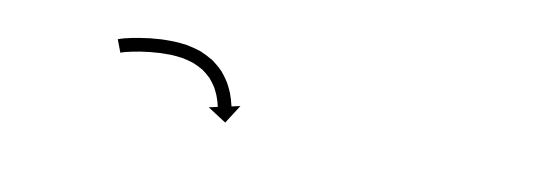

<svg xmlns="http://www.w3.org/2000/svg" viewBox="-26 -659 809 280"><g transform="rotate(10 378.0 -519.0)"><path d="M137.9 -561.3C136.9 -560.9 135.9 -560.6 134.9 -560.2L142 -541.5C142.8 -541.8 143.7 -542.1 144.5 -542.4C144.5 -542.4 144.4 -542.4 144.4 -542.4C144.3 -542.3 144.2 -542.3 144.2 -542.3C146.2 -543 148.2 -543.5 150.2 -544.1C150.2 -544.1 150.1 -544 150.1 -544C150 -544 150 -544 150 -544C153 -544.7 155.9 -545.4 158.9 -546C158.9 -546 158.9 -546 158.9 -546C158.8 -546 158.8 -546 158.8 -546C162.6 -546.8 166.4 -547.4 170.3 -548.1C170.3 -548.1 170.2 -548.1 170.2 -548.1C170.2 -548.1 170.1 -548.1 170.1 -548.1C174.7 -548.7 179.2 -549.4 183.8 -549.9C183.8 -549.9 183.8 -549.9 183.7 -549.9C183.7 -549.9 183.6 -549.9 183.6 -549.9C188.8 -550.4 193.9 -550.8 199 -551.1C199 -551.1 199 -551.1 198.9 -551.1C198.8 -551.1 198.8 -551.1 198.8 -551.1C204.3 -551.3 209.9 -551.3 215.5 -551.3C215.5 -551.3 215.4 -551.3 215.3 -551.3C215.2 -551.3 215.1 -551.3 215.1 -551.3C221 -551 226.8 -550.4 232.6 -549.6C232.6 -549.6 232.5 -549.6 232.4 -549.6C232.2 -549.6 232.1 -549.7 232.1 -549.7C238 -548.5 243.8 -547 249.6 -545.2C249.6 -545.2 249.4 -545.2 249.2 -545.3C249.1 -545.4 248.9 -545.4 248.9 -545.4C254.4 -543.2 259.8 -540.5 264.9 -537.5C264.9 -537.5 264.7 -537.6 264.6 -537.7C264.4 -537.8 264.2 -537.9 264.2 -537.9C268.8 -534.6 273.2 -531 277.2 -527C277.2 -527 277 -527.1 276.9 -527.2C276.8 -527.4 276.6 -527.5 276.6 -527.5C279.9 -523.7 282.9 -519.6 285.6 -515.4C285.6 -515.4 285.5 -515.5 285.4 -515.6C285.4 -515.8 285.3 -515.9 285.3 -515.9C287.3 -512.2 289.2 -508.4 290.8 -504.6C290.8 -504.6 290.8 -504.7 290.7 -504.8C290.7 -504.9 290.6 -505 290.6 -505C291.8 -502 292.8 -499 293.7 -495.9C293.7 -495.9 293.7 -496 293.7 -496C293.7 -496.1 293.7 -496.2 293.7 -496.2C294.2 -494.2 294.7 -492.3 295.2 -490.3C295.2 -490.3 295.2 -490.3 295.2 -490.3C295.2 -490.4 295.2 -490.4 295.2 -490.4C295.3 -489.7 295.5 -489 295.6 -488.3L282.8 -485.5L310.3 -467.7L328 -495.3L315.2 -492.5C315 -493.3 314.8 -494 314.7 -494.8C314.7 -494.8 314.7 -494.8 314.7 -494.8C314.7 -494.9 314.6 -494.9 314.6 -494.9C314.1 -497.1 313.5 -499.3 312.9 -501.5C312.9 -501.5 312.9 -501.5 312.9 -501.6C312.9 -501.7 312.9 -501.7 312.9 -501.7C311.8 -505.2 310.6 -508.6 309.4 -512C309.4 -512 309.3 -512.1 309.3 -512.2C309.3 -512.3 309.2 -512.4 309.2 -512.4C307.3 -516.8 305.2 -521.2 302.8 -525.5C302.8 -525.5 302.8 -525.6 302.7 -525.8C302.6 -525.9 302.5 -526 302.5 -526C299.3 -531.1 295.8 -535.9 291.9 -540.5C291.9 -540.5 291.7 -540.6 291.6 -540.8C291.5 -540.9 291.4 -541 291.4 -541C286.6 -545.9 281.4 -550.2 275.9 -554.2C275.9 -554.2 275.7 -554.3 275.5 -554.4C275.4 -554.5 275.2 -554.6 275.2 -554.6C269.2 -558.2 262.9 -561.3 256.4 -564C256.4 -564 256.2 -564 256.1 -564.1C255.9 -564.1 255.7 -564.2 255.7 -564.2C249.2 -566.3 242.6 -568 235.9 -569.3C235.9 -569.3 235.8 -569.3 235.7 -569.3C235.6 -569.4 235.4 -569.4 235.4 -569.4C229 -570.3 222.6 -570.9 216.2 -571.2C216.2 -571.2 216.1 -571.2 216 -571.2C215.9 -571.2 215.8 -571.2 215.8 -571.2C209.9 -571.3 204 -571.3 198.1 -571.1C198.1 -571.1 198 -571.1 197.9 -571.1C197.9 -571.1 197.8 -571.1 197.8 -571.1C192.4 -570.8 187 -570.3 181.6 -569.8C181.6 -569.8 181.5 -569.8 181.5 -569.8C181.5 -569.8 181.4 -569.8 181.4 -569.8C176.7 -569.2 171.9 -568.5 167.1 -567.8C167.1 -567.8 167.1 -567.8 167.1 -567.8C167 -567.8 167 -567.8 167 -567.8C163 -567.1 158.9 -566.4 154.9 -565.6C154.9 -565.6 154.9 -565.6 154.9 -565.6C154.8 -565.6 154.8 -565.6 154.8 -565.6C151.6 -564.9 148.4 -564.2 145.2 -563.4C145.2 -563.4 145.1 -563.4 145.1 -563.4C145 -563.4 145 -563.4 145 -563.4C142.7 -562.7 140.4 -562.1 138.1 -561.4C138.1 -561.4 138.1 -561.3 138 -561.3C137.9 -561.3 137.9 -561.3 137.9 -561.3Z"/></g></svg>

Font: FRB American Cursive Just Arrows Semibold
Style: Italic
Weight: 600
Italic angle: -25°
Version: Version 2.0;Modular Font Editor K font №1